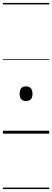

<svg xmlns="http://www.w3.org/2000/svg" viewBox="-20 -905 353 1300"><path d="M156 -221Q134 -221 123.5 -233.5Q113 -246 113 -270Q113 -295 123.5 -307.5Q134 -320 156 -320Q177 -320 188.5 -307.5Q200 -295 200 -270Q200 -245 189 -233Q178 -221 156 -221ZM0 365H313V375H0ZM0 -20H313V0H0ZM0 -505H313V-500H0ZM0 -885H313V-875H0Z"/></svg>

Font: Playwrite AT Guides
Style: Regular
Weight: 400
Designer: Veronika Burian, José Scaglione
Foundry: TypeTogether
Version: Version 1.003